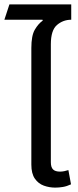

<svg xmlns="http://www.w3.org/2000/svg" viewBox="-33 -846 357 876"><path d="M219 10Q192 10 167 1Q142 -8 126 -31Q110 -54 110 -95V-627Q110 -683 125.5 -710Q141 -737 162 -752L161 -756H-13L10 -826H292V-756Q255 -756 227 -732Q199 -708 199 -644V-106Q199 -83 209 -73Q219 -63 241 -63Q250 -63 260 -65Q270 -67 279 -70L291 -5Q272 4 254 7Q236 10 219 10Z"/></svg>

Font: TSCustom
Style: Regular
Weight: 400
Designer: Monotype Design Team
Foundry: Monotype Imaging Inc.
Version: Version 2.004; ttfautohint (v1.8.3) -l 8 -r 50 -G 200 -x 14 